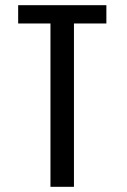

<svg xmlns="http://www.w3.org/2000/svg" viewBox="-20 -720 490 740"><path d="M390 -700V-629.5H265V0H174.5V-629.5H50V-700Z"/></svg>

Font: League Mono Condensed
Style: Regular
Weight: 400
Width: 1
Designer: Tyler Finck
Foundry: The League of Moveable Type / Tyler Finck
Version: Version 2.210